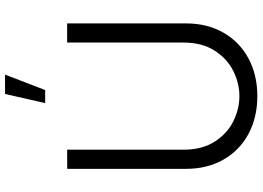

<svg xmlns="http://www.w3.org/2000/svg" viewBox="-156 -844 1015 742"><g transform="rotate(-90 351.0 -472.5)"><path d="M70 -260V-719.7L144 -720V-269.7Q144 -198.8 175 -150.2Q206 -101.5 253.7 -77.9Q301.3 -54.3 351 -54.3Q400.8 -54.3 448.5 -78.1Q496.2 -101.8 527.1 -150.5Q558 -199.2 558 -269.7V-720H632V-260Q632 -178.5 596.2 -116Q560.5 -53.5 496.7 -19.2Q432.8 15 351 15Q269.2 15 205.3 -19.1Q141.5 -53.2 105.8 -115.7Q70 -178.2 70 -260ZM324.2 -805H374.5L434.2 -960H359.3Z"/></g></svg>

Font: Tap Sans
Style: Regular
Weight: 400
Designer: Tap Payments
Foundry: Tap Payments
Version: Version 1.001;Glyphs 3.1.2 (3151)